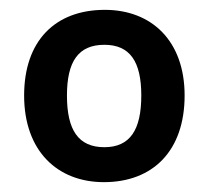

<svg xmlns="http://www.w3.org/2000/svg" viewBox="-20 -742 424 390"><path d="M355 -548C355 -660 287 -722 193 -722C92 -722 29 -659 29 -548C29 -435 97 -372 191 -372C291 -372 355 -436 355 -548ZM116 -548C116 -617 139 -651 192 -651C244 -651 267 -617 267 -548C267 -478 244 -443 192 -443C139 -443 116 -478 116 -548Z"/></svg>

Font: Noto Sans Balinese SemiBold
Style: Regular
Weight: 600
Designer: Aditya Bayu, David Williams
Foundry: David Williams
Version: Version 2.005